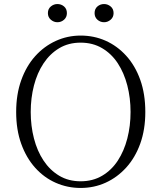

<svg xmlns="http://www.w3.org/2000/svg" viewBox="-20 -915 799 950"><path d="M264 -805Q246 -805 231.5 -817.5Q217 -830 217 -850Q217 -871 231.5 -883Q246 -895 264 -895Q283 -895 297 -883Q311 -871 311 -850Q311 -830 297 -817.5Q283 -805 264 -805ZM495 -805Q476 -805 462 -817.5Q448 -830 448 -850Q448 -871 462 -883Q476 -895 495 -895Q513 -895 527.5 -883Q542 -871 542 -850Q542 -830 527.5 -817.5Q513 -805 495 -805ZM379 15Q314 15 256 -10.5Q198 -36 154 -85Q110 -134 85 -203.5Q60 -273 60 -361Q60 -448 85 -518Q110 -588 154 -637Q198 -686 256 -712.5Q314 -739 379 -739Q445 -739 502.5 -713.5Q560 -688 604.5 -639Q649 -590 674 -520Q699 -450 699 -361Q699 -274 674 -204.5Q649 -135 604.5 -86Q560 -37 502.5 -11Q445 15 379 15ZM379 -18Q439 -18 485.5 -45.5Q532 -73 563 -120.5Q594 -168 610 -230Q626 -292 626 -361Q626 -430 610 -492Q594 -554 563 -601.5Q532 -649 485.5 -676.5Q439 -704 379 -704Q319 -704 273 -676.5Q227 -649 195.5 -601.5Q164 -554 148 -492Q132 -430 132 -361Q132 -292 148 -230Q164 -168 195.5 -120.5Q227 -73 273 -45.5Q319 -18 379 -18Z"/></svg>

Font: Noto Serif KR
Style: Regular
Weight: 200
Designer: Ryoko NISHIZUKA 西塚涼子 (kana & ideographs); Frank Grießhammer (Latin, Greek & Cyrillic); Wenlong ZHANG 张文龙 (bopomofo); San
Foundry: Adobe
Version: Version 2.001;hotconv 1.1.0;makeotfexe 2.6.0